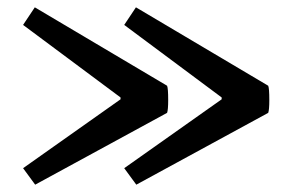

<svg xmlns="http://www.w3.org/2000/svg" viewBox="-20 -509 774 524"><path d="M351 -489 712 -275Q715 -268 715 -236Q715 -209 712 -201L352 -5L319 -50L585 -238V-243L319 -441ZM75 -489 436 -275Q439 -268 439 -236Q439 -209 436 -201L76 -5L43 -50L309 -238V-243L43 -441Z"/></svg>

Font: Arima Madurai Black
Style: Regular
Weight: 900
Designer: Joana Correia and Natanael Gama
Foundry: NDISCOVER
Version: Version 1.020